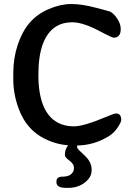

<svg xmlns="http://www.w3.org/2000/svg" viewBox="-20 -701 675 945"><path d="M316.9 223.6H304.2Q257.8 223.6 257.8 195.8V192.4Q257.8 168.5 287.1 168.5Q316.4 168.5 330.3 156Q344.2 143.6 344.2 124.8Q344.2 106 321.8 89.6Q299.3 73.2 299.3 62Q299.3 33.7 315.4 14.2Q265.6 10.3 218.8 -9.3Q110.8 -54.7 70.3 -170.4Q45.4 -240.2 45.4 -309.1V-342.3Q45.4 -415 67.4 -481Q89.4 -546.9 126.5 -589.6Q163.6 -632.3 220.7 -656.7Q277.8 -681.2 330.6 -681.2Q383.3 -681.2 451.4 -663.1Q519.5 -645 521 -644.5Q541 -633.8 557.6 -608.4Q574.2 -583 574.2 -558.1Q574.2 -515.6 539.6 -515.6Q533.2 -515.6 500.5 -532.2L478 -543.9Q445.8 -560.5 442.4 -562Q379.9 -591.3 335 -591.3Q290 -591.3 257.8 -571.8Q168.9 -517.6 168.9 -333.5Q168.9 -149.4 263.7 -97.7Q297.4 -79.1 344.2 -79.1Q391.1 -79.1 500.5 -125Q542 -142.6 550.8 -142.6Q576.7 -142.6 576.7 -110.8Q576.7 -99.6 558.3 -72.3Q540 -44.9 511.7 -28.3Q440.4 14.2 359.4 15.1Q359.9 19.5 359.9 25.9Q359.9 31.2 395.5 63.5Q431.2 95.7 431.2 134.8L430.7 138.7Q430.7 171.9 397 197.8Q363.3 223.6 316.9 223.6Z"/></svg>

Font: Averia Libre
Style: Regular
Weight: 400
Version: Version 1.002